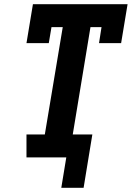

<svg xmlns="http://www.w3.org/2000/svg" viewBox="-20 -755 640 921"><path d="M274 146 298 0H107V-110H195L281 -625H227L214 -548H107L138 -735H592L561 -548H455L467 -625H414L329 -110H423L381 146Z"/></svg>

Font: Iosevka Slab XBdEx
Style: Italic
Weight: 800
Width: 7
Italic angle: -9°
Monospace: yes
Designer: Belleve Invis
Foundry: Belleve Invis
Version: Version 11.1.1; ttfautohint (v1.8.3)